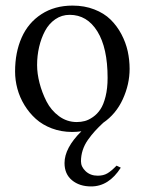

<svg xmlns="http://www.w3.org/2000/svg" viewBox="-20 -462 520 690"><path d="M414.1 140.6Q371.1 208 307.6 208Q265.6 208 238.8 185.8Q211.9 163.6 211.9 124Q211.9 69.8 272.5 9.8Q256.3 12.2 239.3 12.2Q200.2 12.2 166.5 -0.5Q132.8 -13.2 108.9 -34.7Q85 -56.2 67.9 -84.2Q50.8 -112.3 42.5 -143.1Q34.2 -173.8 34.2 -205.1Q34.2 -273.9 57.9 -327.1Q81.5 -380.4 128.9 -411.1Q176.3 -441.9 240.7 -441.9Q283.7 -441.9 318.8 -428.2Q354 -414.6 377.2 -391.8Q400.4 -369.1 416.3 -339.1Q432.1 -309.1 439 -277.8Q445.8 -246.6 445.8 -214.4Q445.8 -159.2 421.4 -105.7Q397 -52.2 350.6 -20.5Q333.5 -4.4 321 9.3Q308.6 22.9 296.1 40.5Q283.7 58.1 277.3 77.6Q271 97.2 271 117.7Q271 137.7 288.1 153.6Q305.2 169.4 331.1 169.4Q351.6 169.4 365.7 161.1Q379.9 152.8 398.9 133.3ZM230.5 -408.7Q201.7 -408.7 178.7 -392.8Q155.8 -377 141.8 -350.8Q127.9 -324.7 120.6 -293.2Q113.3 -261.7 113.3 -228Q113.3 -197.8 122.1 -163.6Q130.9 -129.4 147.2 -97.4Q163.6 -65.4 192.1 -44.4Q220.7 -23.4 255.9 -23.4Q271 -23.4 284.9 -27.1Q298.8 -30.8 314.2 -41.5Q329.6 -52.2 340.8 -69.1Q352.1 -85.9 359.4 -115.2Q366.7 -144.5 366.7 -182.1Q366.7 -290 329.8 -349.4Q293 -408.7 230.5 -408.7Z"/></svg>

Font: Libertinage
Style: l
Weight: 400
Designer: OSP
Foundry: OSP
Version: Version 1.0; 2008; OFL relea